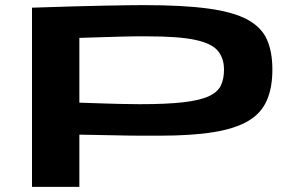

<svg xmlns="http://www.w3.org/2000/svg" viewBox="-20 -730 1129 750"><path d="M105 0V-700Q284 -706 389.5 -708Q495 -710 542 -710Q696 -710 794 -696.5Q892 -683 946.5 -653.5Q1001 -624 1022.5 -576Q1044 -528 1044 -458Q1044 -386 1021.5 -336Q999 -286 948 -256.5Q897 -227 812.5 -213.5Q728 -200 603 -200Q558 -200 528 -200Q498 -200 474.5 -200.5Q451 -201 427 -201.5Q403 -202 371 -202.5Q339 -203 290 -204V0ZM290 -582V-329Q344 -327 381 -326Q418 -325 451 -324Q484 -323 525 -323Q631 -323 696 -330.5Q761 -338 795.5 -354Q830 -370 842.5 -395.5Q855 -421 855 -458Q855 -503 830.5 -532Q806 -561 741.5 -574.5Q677 -588 557 -588Q530 -588 506.5 -588Q483 -588 454.5 -587Q426 -586 387 -585Q348 -584 290 -582Z"/></svg>

Font: Georama ExtraExtended SemiBold
Style: Regular
Weight: 600
Width: 8
Designer: Jean-Baptiste Levee
Foundry: Production Type
Version: Version 1.000